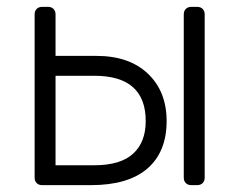

<svg xmlns="http://www.w3.org/2000/svg" viewBox="-20 -540 698 560"><path d="M261 -377Q357 -377 411.5 -325Q466 -273 466 -187Q466 -97 410 -48.5Q354 0 245 0H103Q93 0 87 -6Q81 -12 81 -22V-498Q81 -508 87 -514Q93 -520 103 -520H120Q130 -520 136 -514Q142 -508 142 -498V-377ZM555 0H538Q528 0 522 -6Q516 -12 516 -22V-498Q516 -508 522 -514Q528 -520 538 -520H555Q565 -520 571 -514Q577 -508 577 -498V-22Q577 -12 571 -6Q565 0 555 0ZM142 -58H255Q331 -58 368 -91.5Q405 -125 405 -187Q405 -319 255 -319H142Z"/></svg>

Font: Rubik
Style: Regular
Weight: 300
Designer: Hubert & Fischer
Foundry: Hubert & Fischer
Version: Version 1.100